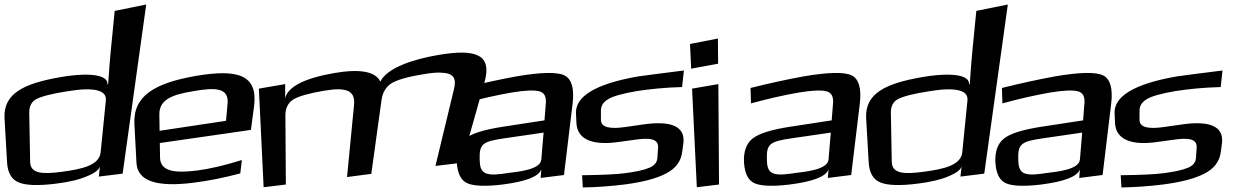

<svg xmlns="http://www.w3.org/2000/svg" viewBox="-91 -792 5504 847"><path d="M177 -452C16 -424 -77 -381 -71 -270L-60 -79C-58 -30 -40 0 -8 13C24 26 79 28 157 18C214 11 260 0 294 -15C330 -30 348 -45 350 -60L345 -13L450 -26L554 -772L415 -744L397 -561C394 -528 390 -481 386 -420H383C386 -475 254 -466 177 -452ZM181 -34C97 -23 43 -25 42 -78L38 -296C38 -323 48 -343 68 -354C89 -366 134 -378 204 -389C322 -409 380 -395 376 -350L353 -120C347 -63 272 -46 181 -34Z M772 -457C592 -425 495 -370 502 -243L511 -74C515 6 598 35 763 14C828 6 897 -8 969 -27L976 -86C899 -62 834 -47 780 -40C685 -28 616 -33 615 -97L614 -161L1016 -219L1030 -325C1047 -464 955 -488 772 -457ZM763 -390C860 -407 919 -405 913 -335L906 -259L613 -215L612 -287C611 -354 671 -375 763 -390Z M1840 -549C1734 -531 1616 -493 1587 -432C1565 -477 1497 -489 1385 -470C1251 -447 1179 -409 1167 -359V-421L1051 -401L1072 34L1170 22L1168 -283C1168 -314 1179 -337 1201 -352C1224 -367 1270 -380 1340 -392C1429 -407 1477 -397 1471 -331L1440 -11L1547 -25L1592 -350C1596 -382 1610 -406 1632 -422C1655 -438 1704 -453 1780 -465C1813 -471 1841 -473 1862 -471C1910 -468 1923 -446 1912 -400L1830 -60L1946 -74L2046 -428C2081 -550 2012 -579 1840 -549Z M2397 -20 2435 -335C2443 -401 2431 -443 2400 -459C2369 -475 2297 -474 2187 -455C2116 -442 2037 -425 1953 -404L1955 -336C2032 -357 2103 -373 2167 -384C2227 -394 2268 -395 2289 -389C2310 -383 2319 -366 2317 -338L2311 -261L2128 -233C2044 -220 1989 -203 1961 -180C1934 -158 1922 -123 1924 -77C1927 -26 1943 5 1972 17C2001 29 2052 31 2126 22C2228 9 2286 -13 2297 -45L2294 -7ZM2025 -88C2023 -157 2037 -168 2135 -182L2307 -207L2297 -88C2293 -45 2204 -35 2144 -28L2124 -25C2044 -15 2026 -31 2025 -88Z M2640 -166 2706 -175C2772 -185 2816 -182 2812 -139L2809 -96C2808 -75 2795 -60 2771 -51C2747 -41 2712 -34 2666 -28C2630 -23 2566 -20 2477 -19L2480 35C2544 34 2605 29 2663 22C2740 12 2801 -3 2844 -25C2889 -47 2914 -80 2919 -125L2924 -163C2931 -235 2869 -262 2740 -242L2670 -232C2597 -221 2561 -231 2560 -262V-302C2559 -324 2570 -341 2591 -354C2613 -368 2655 -379 2717 -390C2774 -399 2842 -406 2918 -408L2926 -481C2813 -467 2746 -458 2725 -455C2535 -422 2445 -366 2450 -290L2452 -247C2457 -171 2534 -150 2640 -166Z M3077 -511 3076 -622 2953 -598 2958 -489ZM3081 22 3078 -421 2962 -401 2983 34Z M3664 -20 3702 -335C3710 -401 3698 -443 3667 -459C3636 -475 3564 -474 3454 -455C3383 -442 3304 -425 3220 -404L3222 -336C3299 -357 3370 -373 3434 -384C3494 -394 3535 -395 3556 -389C3577 -383 3586 -366 3584 -338L3578 -261L3395 -233C3311 -220 3256 -203 3228 -180C3201 -158 3189 -123 3191 -77C3194 -26 3210 5 3239 17C3268 29 3319 31 3393 22C3495 9 3553 -13 3564 -45L3561 -7ZM3292 -88C3290 -157 3304 -168 3402 -182L3574 -207L3564 -88C3560 -45 3471 -35 3411 -28L3391 -25C3311 -15 3293 -31 3292 -88Z M3978 -452C3817 -424 3724 -381 3730 -270L3741 -79C3743 -30 3761 0 3793 13C3825 26 3880 28 3958 18C4015 11 4061 0 4095 -15C4131 -30 4149 -45 4151 -60L4146 -13L4251 -26L4355 -772L4216 -744L4198 -561C4195 -528 4191 -481 4187 -420H4184C4187 -475 4055 -466 3978 -452ZM3982 -34C3898 -23 3844 -25 3843 -78L3839 -296C3839 -323 3849 -343 3869 -354C3890 -366 3935 -378 4005 -389C4123 -409 4181 -395 4177 -350L4154 -120C4148 -63 4073 -46 3982 -34Z M4773 -20 4811 -335C4819 -401 4807 -443 4776 -459C4745 -475 4673 -474 4563 -455C4492 -442 4413 -425 4329 -404L4331 -336C4408 -357 4479 -373 4543 -384C4603 -394 4644 -395 4665 -389C4686 -383 4695 -366 4693 -338L4687 -261L4504 -233C4420 -220 4365 -203 4337 -180C4310 -158 4298 -123 4300 -77C4303 -26 4319 5 4348 17C4377 29 4428 31 4502 22C4604 9 4662 -13 4673 -45L4670 -7ZM4401 -88C4399 -157 4413 -168 4511 -182L4683 -207L4673 -88C4669 -45 4580 -35 4520 -28L4500 -25C4420 -15 4402 -31 4401 -88Z M5016 -166 5082 -175C5148 -185 5192 -182 5188 -139L5185 -96C5184 -75 5171 -60 5147 -51C5123 -41 5088 -34 5042 -28C5006 -23 4942 -20 4853 -19L4856 35C4920 34 4981 29 5039 22C5116 12 5177 -3 5220 -25C5265 -47 5290 -80 5295 -125L5300 -163C5307 -235 5245 -262 5116 -242L5046 -232C4973 -221 4937 -231 4936 -262V-302C4935 -324 4946 -341 4967 -354C4989 -368 5031 -379 5093 -390C5150 -399 5218 -406 5294 -408L5302 -481C5189 -467 5122 -458 5101 -455C4911 -422 4821 -366 4826 -290L4828 -247C4833 -171 4910 -150 5016 -166Z"/></svg>

Font: Gamestation Warped
Style: Regular
Weight: 400
Designer: Jonas Hecksher
Foundry: Jonas Hecksher, Playtypeª, e-types AS
Version: Version 1.003